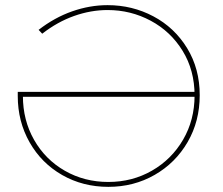

<svg xmlns="http://www.w3.org/2000/svg" viewBox="-20 -723 866 746"><path d="M49 -350Q49 -358 49 -366H746V-347H60L69 -350Q69 -256 112.5 -179.5Q156 -103 232 -59.5Q308 -16 401 -16Q494 -16 570.5 -60Q647 -104 691.5 -180.5Q736 -257 736 -352Q736 -450 689.5 -525.5Q643 -601 565.5 -642.5Q488 -684 398 -684Q333 -684 268 -661Q203 -638 144 -592L130 -607Q192 -655 260.5 -679Q329 -703 398 -703Q494 -703 576 -659.5Q658 -616 707 -536Q756 -456 756 -353Q756 -252 709 -171Q662 -90 581 -43.5Q500 3 401 3Q302 3 221.5 -43Q141 -89 95 -170Q49 -251 49 -350Z"/></svg>

Font: iiserrat Thin
Style: Regular
Weight: 100
Designer: Akira Ohta
Foundry: Akira Ohta
Version: Version 1.200;Glyphs 3.3.1 (3343)